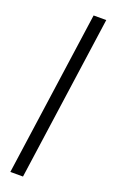

<svg xmlns="http://www.w3.org/2000/svg" viewBox="-168 -672 579 955"><g transform="rotate(20 122.0 -194.5)"><path d="M27 242 150 -631H217L94 242Z"/></g></svg>

Font: Alumni Sans Medium
Style: Italic
Weight: 500
Italic angle: -8°
Designer: Robert E. Leuschke
Foundry: Robert E. Leuschke
Version: Version 1.016